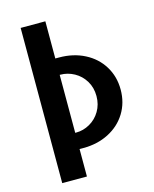

<svg xmlns="http://www.w3.org/2000/svg" viewBox="-130 -814 860 1070"><g transform="rotate(-15 300.0 -279.0)"><path d="M94 -727H236.5V-512.5H258Q340 -512.5 405 -479.2Q470 -446 506.8 -386.2Q543.5 -326.5 543.5 -251Q543.5 -175.5 506.8 -116Q470 -56.5 405 -23.2Q340 10 259 10H236.5V168.5H94ZM242 -83.5Q283.5 -83.5 321 -104.8Q358.5 -126 381.2 -164.2Q404 -202.5 404 -251Q404 -300 381 -338Q358 -376 320 -397Q282 -418 239 -418H236.5V-83.5Z"/></g></svg>

Font: JuliaMono ExtraBold
Style: Regular
Weight: 800
Monospace: yes
Designer: cormullion
Foundry: corm
Version: Version 0.055; ttfautohint (v1.8.4)